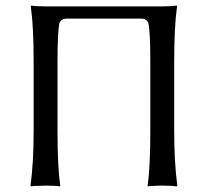

<svg xmlns="http://www.w3.org/2000/svg" viewBox="-20 -668 748 691"><path d="M564 -645Q579.1 -645 592.3 -645.8Q605.5 -646.5 610.8 -647.5L616.2 -647.9L617.2 -645Q606.9 -573.7 606.9 -444.8V-200.2Q606.9 -82 618.2 0L616.2 2.9Q598.1 0 564 0Q548.3 0 535.2 1Q522.5 1 517.6 2L512.2 2.9L511.2 0Q521 -66.4 521 -200.2V-444.8Q521 -560.5 513.2 -587.9Q507.3 -595.2 502.4 -598.1Q497.6 -601.1 486.8 -601.1H221.2Q210.4 -601.1 205.6 -598.1Q200.7 -595.2 194.8 -587.9Q187 -560.5 187 -444.8V-200.2Q187 -66.4 196.8 0L195.8 2.9Q179.2 0 144 0Q128.9 0 115.7 1Q102.5 1 97.2 2L91.8 2.9L89.8 0Q101.1 -82 101.1 -200.2V-444.8Q101.1 -573.7 90.8 -645L91.8 -647.9Q109.9 -645 144 -645Z"/></svg>

Font: Linux Biolinum
Style: Regular
Weight: 400
Designer: Philipp H. Poll
Foundry: Philipp H. Poll
Version: Version 0.6.4